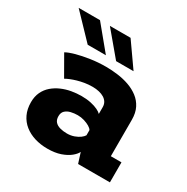

<svg xmlns="http://www.w3.org/2000/svg" viewBox="-163 -848 977 1001"><g transform="rotate(30 325.0 -347.0)"><path d="M252.5 11Q211.5 11 176.2 0.2Q141 -10.5 114.2 -31.8Q87.5 -53 72.8 -84.2Q58 -115.5 58 -156.5Q58 -191 70.5 -217.5Q83 -244 104.8 -262.8Q126.5 -281.5 154 -293.5Q181.5 -305.5 211.8 -310.8Q242 -316 271.5 -316Q303 -316 328.2 -310.5Q353.5 -305 370.8 -296.5Q388 -288 395 -280V-320.5Q395 -337 387.8 -349.2Q380.5 -361.5 367.2 -369.8Q354 -378 336 -382.2Q318 -386.5 297 -386.5Q272.5 -386.5 250 -382.8Q227.5 -379 208.5 -373.5Q189.5 -368 173.5 -361.5Q157.5 -355 146.5 -348.5L78 -468Q97 -479 132.5 -488.8Q168 -498.5 212.8 -505.2Q257.5 -512 305.5 -512Q340.5 -512 376.5 -507.2Q412.5 -502.5 445 -491Q477.5 -479.5 503.5 -459.8Q529.5 -440 544.5 -410.5Q559.5 -381 559.5 -339.5V-120.5H623.5V0H432L412.5 -61.5Q405 -45.5 384.5 -28.8Q364 -12 331 -0.5Q298 11 252.5 11ZM301.5 -108.5Q324.5 -108.5 344 -115.5Q363.5 -122.5 376.8 -132.5Q390 -142.5 395 -151.5V-182.5Q390 -191.5 376 -199.8Q362 -208 343 -213.8Q324 -219.5 304 -219.5Q283 -219.5 263.2 -214.8Q243.5 -210 231 -198.2Q218.5 -186.5 218.5 -165Q218.5 -143.5 229.5 -131.2Q240.5 -119 259.5 -113.8Q278.5 -108.5 301.5 -108.5ZM335.5 -563.5 215.5 -706.5H340L440.5 -563.5ZM164.5 -563.5 27.5 -706.5H156L274 -563.5Z"/></g></svg>

Font: Trispace Thin
Style: Bold
Weight: 700
Version: Version 1.210